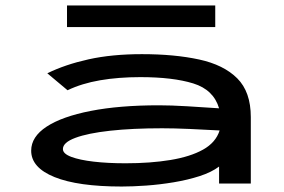

<svg xmlns="http://www.w3.org/2000/svg" viewBox="-20 -671 1040 702"><path d="M425 11Q265 11 179.5 -23.5Q94 -58 94 -120Q94 -171 150.5 -208Q207 -245 312 -265.5Q417 -286 561 -286Q605 -286 664 -282.5Q723 -279 781 -275Q761 -343 686.5 -366Q612 -389 493 -389Q413 -389 346 -377.5Q279 -366 227 -341L153 -403Q218 -435 303.5 -454Q389 -473 499 -473Q618 -473 708 -453.5Q798 -434 847.5 -384.5Q897 -335 897 -243V0H781V-62Q753 -41 709.5 -27Q666 -13 615 -4.5Q564 4 514.5 7.5Q465 11 425 11ZM210 -126Q210 -109 240.5 -97.5Q271 -86 322.5 -80Q374 -74 439 -74Q530 -74 603 -86Q676 -98 722.5 -124Q769 -150 783 -194Q731 -197 673.5 -199.5Q616 -202 573 -202Q464 -202 382.5 -193Q301 -184 255.5 -167Q210 -150 210 -126ZM225 -572V-651H767V-572Z"/></svg>

Font: Inconsolata UltraExpanded SemiBold
Style: Regular
Weight: 600
Width: 9
Monospace: yes
Designer: Raph Levien, Cyreal, Brenton Simpson
Foundry: Raph Levien, Cyreal, Google
Version: Version 3.001; ttfautohint (v1.8.2.53-6de2)